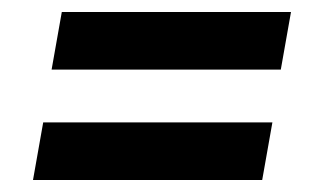

<svg xmlns="http://www.w3.org/2000/svg" viewBox="-20 -500 540 320"><path d="M66 -384 83 -480H465L448 -384ZM417 -200H35L52 -296H434Z"/></svg>

Font: iosevka_custom_sans_ss08
Style: Bold Italic
Weight: 700
Italic angle: -10°
Designer: Belleve Invis
Foundry: Belleve Invis
Version: Version 10.3.0; ttfautohint (v1.8.3)